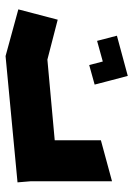

<svg xmlns="http://www.w3.org/2000/svg" viewBox="88 -578 490 707"><g transform="rotate(90 333.5 -225.0)"><path d="M187 0 15 -47 53 -192 200 -154 497 -181V-351L648 -392V-92L652 -44L187 0ZM220 -308 207 -358 131 -337 112 -410 260 -450 279 -378 292 -328Z"/></g></svg>

Font: Blaka
Style: Regular
Weight: 400
Designer: Mohamed Gaber
Foundry: Kief Type Foundry
Version: Version 1.003; ttfautohint (v1.8.4.7-5d5b)